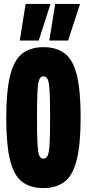

<svg xmlns="http://www.w3.org/2000/svg" viewBox="-20 -951 444 981"><path d="M202 10Q135 10 93 -22Q51 -54 31.5 -132.5Q12 -211 12 -348Q12 -487 32 -566Q52 -645 94 -677.5Q136 -710 202 -710Q269 -710 311 -678Q353 -646 372.5 -567.5Q392 -489 392 -352Q392 -213 372 -134Q352 -55 310 -22.5Q268 10 202 10ZM202 -140Q216 -140 223.5 -156Q231 -172 233.5 -217.5Q236 -263 236 -351Q236 -439 233.5 -484Q231 -529 224 -545Q217 -561 202 -561Q188 -561 181 -545Q174 -529 171.5 -483Q169 -437 169 -349Q169 -261 171.5 -216Q174 -171 181 -155.5Q188 -140 202 -140ZM232 -744 262 -931H389L328 -744ZM81 -744 111 -931H238L178 -744Z"/></svg>

Font: Georama ExtraCondensed ExtraBold
Style: Regular
Weight: 800
Width: 2
Designer: Jean-Baptiste Levee
Foundry: Production Type
Version: Version 1.000